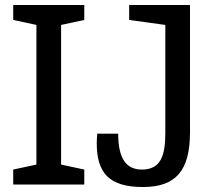

<svg xmlns="http://www.w3.org/2000/svg" viewBox="-20 -740 858 770"><path d="M318 -720H33V-660L126 -640V-80L33 -60V0H318V-60L225 -80V-640L318 -660ZM553 10C685 10 742 -55 742 -210V-720H498V-660L643 -640V-206C643 -113 623 -60 549 -60C486 -60 454 -104 454 -204H370C369 -191 368 -178 368 -166C368 -48 416 10 553 10Z"/></svg>

Font: Hermeneus One
Style: Regular
Weight: 400
Designer: Rodrigo Fuenzalida, Pablo Impallari
Foundry: Pablo Impallari, Rodrigo Fuenzalida
Version: Version 1.002